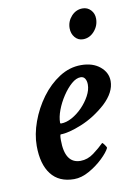

<svg xmlns="http://www.w3.org/2000/svg" viewBox="-77 -700 521 756"><g transform="rotate(-10 183.0 -322.0)"><path d="M158.2 5.9Q97.7 5.9 66.4 -34.7Q35.2 -75.2 35.2 -148.4Q35.2 -194.3 53.2 -244.1Q71.3 -293.9 102.5 -336.4Q133.8 -378.9 174.8 -405.3Q215.8 -431.6 261.7 -431.6Q308.6 -431.6 337.4 -407.7Q366.2 -383.8 366.2 -349.6Q366.2 -304.7 320.3 -261.7Q273.4 -219.7 220.7 -198.2Q168 -176.8 136.7 -176.8Q132.8 -176.8 132.8 -154.3Q132.8 -60.5 195.3 -60.5Q223.6 -60.5 248.5 -79.1Q273.4 -97.7 291 -115.2Q293 -115.2 299.8 -106Q306.6 -96.7 306.6 -92.8Q298.8 -76.2 274.4 -52.7Q250 -29.3 218.8 -11.7Q187.5 5.9 158.2 5.9ZM145.5 -218.8Q166 -218.8 188.5 -231Q210.9 -243.2 230.5 -263.2Q250 -283.2 262.7 -306.6Q275.4 -330.1 275.4 -351.6Q275.4 -366.2 269.5 -375.5Q263.7 -384.8 252 -384.8Q234.4 -384.8 215.3 -368.2Q196.3 -351.6 179.2 -325.7Q162.1 -299.8 151.9 -272.5Q141.6 -245.1 141.6 -222.7Q141.6 -218.8 145.5 -218.8ZM306.6 -650.4Q326.2 -650.4 339.4 -636.2Q352.5 -622.1 352.5 -601.6Q352.5 -573.2 333.5 -551.8Q314.5 -530.3 288.1 -530.3Q268.6 -530.3 255.9 -545.4Q243.2 -560.5 243.2 -582Q243.2 -609.4 261.7 -629.9Q280.3 -650.4 306.6 -650.4Z"/></g></svg>

Font: Crimson Text SemiBold
Style: Italic
Weight: 600
Italic angle: -11°
Designer: Sebastian Kosch
Foundry: Sebastian Kosch
Version: Version 1.100; ttfautohint (v1.8.4)